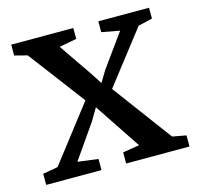

<svg xmlns="http://www.w3.org/2000/svg" viewBox="-85 -636 750 726"><g transform="rotate(-15 289.5 -273.0)"><path d="M9.5 -43.5 68.5 -54 235.5 -270.5 69 -491 19 -504V-546.5H262V-504L194 -491L281.5 -363.5L311 -318L337.5 -362L430.5 -491L360 -504V-546.5H558.5V-504L503 -491L344 -286L516.5 -53.5L570.5 -43.5V0H322.5V-43.5L387.5 -54L267 -235L239 -187.5L146 -54L226 -43.5V0H9.5Z"/></g></svg>

Font: Merriweather 12pt
Style: Regular
Weight: 400
Designer: Eben Sorkin
Foundry: Eben Sorkin
Version: Version 2.100